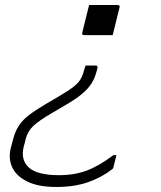

<svg xmlns="http://www.w3.org/2000/svg" viewBox="-20 -555 640 765"><path d="M335 -535H448Q460 -535 456 -524L429 -415H316Q304 -415 308 -426ZM205 190Q132 190 88 168Q44 146 28 110Q12 74 24 31L32 1Q40 -31 55 -54Q70 -77 95.5 -96.5Q121 -116 160 -139L211 -169Q254 -194 274.5 -210.5Q295 -227 303.5 -244Q312 -261 318 -285L321 -294H360Q371 -294 368 -283L366 -275Q359 -246 345.5 -224Q332 -202 307 -181Q282 -160 237 -134L186 -104Q136 -75 113 -53.5Q90 -32 82 0Q81 7 79 13.5Q77 20 75 27Q61 82 95 112.5Q129 143 215 143Q277 143 326 124.5Q375 106 432 63H444Q441 74 438 87Q435 100 432 111Q431 117 427 119Q387 151 332 170.5Q277 190 205 190Z"/></svg>

Font: Recursive Mn Lnr St Lt
Style: Italic
Weight: 300
Italic angle: -15°
Monospace: yes
Version: Version 1.079;hotconv 1.0.112;makeotfexe 2.5.65598; ttfautoh